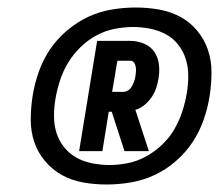

<svg xmlns="http://www.w3.org/2000/svg" viewBox="-20 -917 584 512"><path d="M191 -514 239 -808H327Q347 -808 364.5 -800.5Q382 -793 392 -778Q402 -763 404 -743.5Q406 -724 402 -704Q400 -692 395.5 -679.5Q391 -667 383 -656Q375 -645 364.5 -636.5Q354 -628 341 -624L377 -514H312L278 -619H270L253 -514ZM279 -672H309Q315 -672 321.5 -676Q328 -680 331.5 -686.5Q335 -693 337.5 -699.5Q340 -706 341 -713Q342 -719 342.5 -725.5Q343 -732 342 -738.5Q341 -745 337.5 -750Q334 -755 328 -755H293ZM264 -425Q232 -425 201.5 -430.5Q171 -436 145.5 -450Q120 -464 100.5 -487Q81 -510 71.5 -538Q62 -566 62 -597.5Q62 -629 67 -661Q72 -693 83 -724.5Q94 -756 112.5 -784Q131 -812 158 -835Q185 -858 215 -872Q245 -886 277.5 -891.5Q310 -897 342 -897Q374 -897 404.5 -891.5Q435 -886 461 -872Q487 -858 506 -835Q525 -812 534.5 -784Q544 -756 544 -724.5Q544 -693 539 -661Q534 -629 523 -597.5Q512 -566 493.5 -538Q475 -510 448.5 -487Q422 -464 391.5 -450Q361 -436 328.5 -430.5Q296 -425 264 -425ZM272 -477Q296 -477 321 -482Q346 -487 369 -499.5Q392 -512 412 -531Q432 -550 445 -572.5Q458 -595 466 -619.5Q474 -644 478 -668Q482 -691 482 -714.5Q482 -738 475.5 -759Q469 -780 455.5 -797.5Q442 -815 422.5 -825.5Q403 -836 380.5 -840.5Q358 -845 335 -845Q311 -845 285.5 -840Q260 -835 237 -822.5Q214 -810 194.5 -791Q175 -772 161.5 -749.5Q148 -727 140 -702.5Q132 -678 128 -654Q124 -631 124 -607.5Q124 -584 130.5 -563Q137 -542 151 -524.5Q165 -507 184 -496.5Q203 -486 226 -481.5Q249 -477 272 -477Z"/></svg>

Font: Iosevka Extrabold Oblique
Style: Regular
Weight: 800
Italic angle: -9°
Monospace: yes
Designer: Belleve Invis
Foundry: Belleve Invis
Version: Version 32.5.0; ttfautohint (v1.8.4)